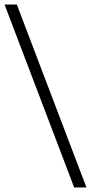

<svg xmlns="http://www.w3.org/2000/svg" viewBox="-122 -772 446 844"><path d="M-102 -752H-48L258 52H204Z"/></svg>

Font: Pathway Extreme 28pt ExtraLight
Style: Italic
Weight: 250
Italic angle: -8°
Designer: Eduardo Rodriguez Tunni
Foundry: Eduardo Rodriguez Tunni
Version: Version 1.001;gftools[0.9.26]